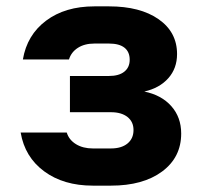

<svg xmlns="http://www.w3.org/2000/svg" viewBox="-20 -577 640 604"><path d="M550 -157Q550 -82 490 -37.5Q430 7 329 7H272Q180 7 119 -38Q58 -83 45 -160H190Q197 -137 219 -123.5Q241 -110 272 -110H329Q362 -110 381 -125.5Q400 -141 400 -168Q400 -194 381 -209Q362 -224 329 -224H200V-338H323Q354 -338 371 -351.5Q388 -365 388 -389Q388 -414 371.5 -427Q355 -440 323 -440H277Q246 -440 225 -426.5Q204 -413 197 -390H52Q65 -467 125 -512Q185 -557 277 -557H323Q421 -557 479 -516.5Q537 -476 537 -407Q537 -362 509.5 -331Q482 -300 434 -289Q488 -278 519 -243Q550 -208 550 -157Z"/></svg>

Font: JetBrains Mono Extra Bold
Style: Regular
Weight: 800
Monospace: yes
Designer: Philipp Nurullin, Konstantin Bulenkov
Foundry: JetBrains
Version: 2.002